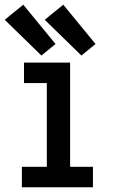

<svg xmlns="http://www.w3.org/2000/svg" viewBox="-28 -796 480 816"><path d="M65 0H367V-87H270V-530H74V-443H171V-87H65ZM318 -560 378 -609 241 -776 162 -712ZM148 -560 208 -609 71 -776 -8 -712Z"/></svg>

Font: Iosevka Sparkle Medium
Style: Regular
Weight: 500
Designer: Belleve Invis
Foundry: Belleve Invis
Version: Version 4.5.0; ttfautohint (v1.8.3)